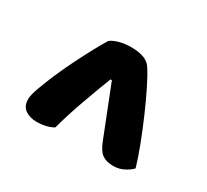

<svg xmlns="http://www.w3.org/2000/svg" viewBox="-82 -786 643 596"><g transform="rotate(30 239.5 -488.0)"><path d="M166.9 -643.4Q176.6 -651.3 195.8 -656.8Q215 -662.3 238.6 -662.3Q295.6 -662.3 312.5 -632.4Q325.2 -613.4 342.7 -578Q360.3 -542.6 378.8 -500Q397.3 -457.3 413.2 -415.8Q429 -374.3 438 -343Q428.4 -332.7 411.2 -323.7Q393.9 -314.8 374 -314.8Q348.1 -314.8 333.3 -325.7Q318.5 -336.7 307.2 -366.2L237.3 -543.3H232.3Q225 -525.1 215.6 -499.6Q206.2 -474 195.5 -444.6Q184.8 -415.2 175.2 -385.3Q165.7 -355.4 158.6 -328.7Q146.4 -321.4 130.6 -317.9Q114.8 -314.4 99.9 -314.4Q75.7 -314.4 58.6 -325.7Q41.5 -337 41.5 -363.6Q41.5 -376.5 51 -403.4Q60.5 -430.2 75.2 -464.5Q89.9 -498.7 107.3 -533.6Q124.7 -568.4 140.7 -597.9Q156.7 -627.4 166.9 -643.4Z"/></g></svg>

Font: Baloo Tamma 2
Style: Regular
Weight: 400
Designer: Divya Kowshik, Shuchita Grover and Ek Type
Foundry: Ek Type
Version: Version 1.700